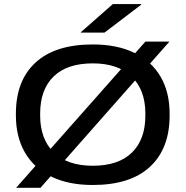

<svg xmlns="http://www.w3.org/2000/svg" viewBox="-20 -868 887 918"><path d="M423.5 16.5Q307 16.5 224.8 -23.8Q142.5 -64 99.2 -138.8Q56 -213.5 56 -316V-324.5Q56 -483 150.2 -569.2Q244.5 -655.5 423.5 -655.5Q540 -655.5 622.2 -615.5Q704.5 -575.5 747.8 -501.2Q791 -427 791 -324.5V-316Q791 -157.5 697 -70.5Q603 16.5 423.5 16.5ZM57 30 172 -100 201 -133 593.5 -576.5 606.5 -591.5 675 -669H790L673.5 -537L647 -507L258 -66L245.5 -52L173.5 30ZM423.5 -75.5Q546 -75.5 610.5 -138.2Q675 -201 675 -315.5V-325Q675 -437.5 609.8 -501.2Q544.5 -565 423.5 -565Q300.5 -565 236.2 -502.2Q172 -439.5 172 -325V-315.5Q172 -203 237.2 -139.2Q302.5 -75.5 423.5 -75.5ZM519.5 -848.5H655V-845.5L479.5 -712H366.5V-714Z"/></svg>

Font: Anek Latin Expanded Medium
Style: Regular
Weight: 500
Width: 7
Designer: Yesha Goshar
Foundry: Ek Type
Version: Version 1.003